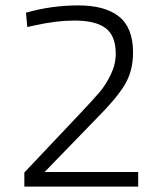

<svg xmlns="http://www.w3.org/2000/svg" viewBox="-20 -690 600 710"><path d="M491 0H70V-52L276 -270Q326 -323 348.5 -349.5Q371 -376 389.5 -414Q408 -452 408 -491Q408 -558 370.5 -586Q333 -614 255 -614Q189 -614 108 -596L81 -590L76 -643Q170 -670 269.5 -670Q369 -670 420.5 -628.5Q472 -587 472 -496Q472 -427 441 -376Q410 -325 337 -252L145 -54H491Z"/></svg>

Font: Titillium Web Light
Style: Regular
Weight: 300
Version: Version 1.002;PS 57.000;hotconv 1.0.70;makeotf.lib2.5.55311